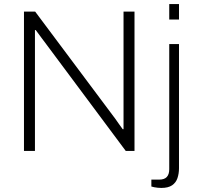

<svg xmlns="http://www.w3.org/2000/svg" viewBox="-20 -743 971 945"><path d="M98 0V-686H153L532 -179Q538 -172 547 -159Q556 -146 566 -132Q576 -118 584 -107H588Q588 -125 588 -143Q588 -161 588 -179V-686H642V0H599L211 -521Q204 -530 187 -553Q170 -576 156 -595H152Q152 -576 152 -558Q152 -540 152 -521V0ZM813 -647V-723H861V-647ZM774 182Q765 182 756 181Q747 180 739 178.5Q731 177 725 175V141H764Q789 141 801 128Q813 115 813 90V-526H861V85Q861 111 853.5 133.5Q846 156 827 169Q808 182 774 182Z"/></svg>

Font: Archivo Thin
Style: Regular
Weight: 250
Designer: Hector Gatti
Foundry: Omnibus-Type
Version: Version 2.001